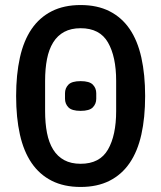

<svg xmlns="http://www.w3.org/2000/svg" viewBox="-20 -730 640 762"><path d="M300 12Q234 12 185.5 -12.5Q137 -37 105.5 -83Q74 -129 59 -196Q44 -263 44 -349Q44 -434 59 -501.5Q74 -569 105.5 -615Q137 -661 185.5 -685.5Q234 -710 300 -710Q366 -710 414.5 -685.5Q463 -661 494.5 -615Q526 -569 541 -501.5Q556 -434 556 -349Q556 -263 541 -196Q526 -129 494.5 -83Q463 -37 414.5 -12.5Q366 12 300 12ZM300 -80Q376 -80 408.5 -136.5Q441 -193 441 -289V-409Q441 -505 408.5 -561.5Q376 -618 300 -618Q262 -618 235 -603.5Q208 -589 191 -561.5Q174 -534 166.5 -495.5Q159 -457 159 -409V-289Q159 -241 166.5 -202.5Q174 -164 191 -136.5Q208 -109 235 -94.5Q262 -80 300 -80ZM300 -290Q265 -290 251.5 -304Q238 -318 238 -338V-360Q238 -380 251.5 -394Q265 -408 300 -408Q335 -408 348.5 -394Q362 -380 362 -360V-338Q362 -318 348.5 -304Q335 -290 300 -290Z"/></svg>

Font: IBM Plex Mono Medium
Style: Regular
Weight: 500
Monospace: yes
Designer: Mike Abbink, Paul van der Laan, Pieter van Rosmalen
Foundry: Bold Monday
Version: Version 2.3